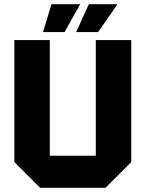

<svg xmlns="http://www.w3.org/2000/svg" viewBox="-20 -890 690 910"><path d="M48 -122V-700H216V-152H434V-700H602V-122L480 0H170ZM184 -738 224 -870H360L286 -738ZM341 -738 401 -870H537L445 -738Z"/></svg>

Font: Tektur
Style: Bold
Weight: 700
Designer: Adam Jagosz
Foundry: Adam Jagosz
Version: Version 1.005;gftools[0.9.30]